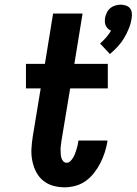

<svg xmlns="http://www.w3.org/2000/svg" viewBox="-20 -793 584 821"><path d="M450 -562 408 -607Q422 -619 434 -633Q446 -647 455 -662Q447 -665 441.5 -670.5Q436 -676 432.5 -683Q429 -690 428.5 -698.5Q428 -707 429 -716Q431 -727 436.5 -738.5Q442 -750 451.5 -758Q461 -766 473 -769.5Q485 -773 496 -773Q507 -773 518 -769.5Q529 -766 535.5 -758Q542 -750 543.5 -738.5Q545 -727 543 -716Q540 -694 531.5 -672.5Q523 -651 511.5 -631.5Q500 -612 484 -594.5Q468 -577 450 -562ZM256 8Q230 8 206 1Q182 -6 163.5 -21.5Q145 -37 134 -59Q123 -81 118 -106Q113 -131 114.5 -157Q116 -183 120 -209L154 -415H91V-520H172L207 -735H333L298 -520H441V-415H280L243 -192Q242 -182 240.5 -173Q239 -164 239 -155Q239 -146 239.5 -137Q240 -128 242 -119.5Q244 -111 250 -104Q256 -97 265 -97Q274 -97 281 -104Q288 -111 293 -119.5Q298 -128 301 -136.5Q304 -145 307 -154Q310 -163 312 -172Q314 -181 315 -189V-192H439V-186Q435 -163 427.5 -140Q420 -117 409 -95.5Q398 -74 382.5 -54Q367 -34 347 -19.5Q327 -5 303 1.5Q279 8 256 8Z"/></svg>

Font: Iosevka Term Curly XBd Obl
Style: Regular
Weight: 800
Italic angle: -9°
Designer: Belleve Invis
Foundry: Belleve Invis
Version: Version 32.3.0